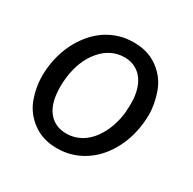

<svg xmlns="http://www.w3.org/2000/svg" viewBox="-127 -668 812 808"><g transform="rotate(30 279.0 -264.0)"><path d="M308.6 -538.1C306.2 -538.1 303.7 -538.1 301.3 -538.1C257.3 -538.1 216.3 -526.4 178.2 -503.4C140.6 -480 109.4 -446.3 84.5 -402.8C59.6 -359.4 44.9 -310.1 40 -255.4C39.1 -244.6 38.6 -233.9 38.6 -223.1C38.6 -187 44.9 -151.4 58.1 -115.2C71.3 -79.6 93.8 -49.8 125.5 -26.4C157.2 -2.9 194.8 9.3 238.8 9.8C241.2 9.8 243.7 9.8 246.1 9.8C289.6 9.8 330.1 -1.5 367.7 -23.9C405.3 -46.4 436.5 -78.6 460.9 -120.1C485.4 -161.6 500.5 -208 506.8 -259.3L507.8 -270C508.8 -281.7 509.8 -293.5 509.8 -305.2C509.8 -340.3 502.9 -376.5 489.7 -412.6C476.6 -448.7 454.1 -478.5 422.4 -502C390.6 -525.4 353 -537.6 308.6 -538.1ZM129.9 -266.1C137.2 -325.7 156.7 -373.5 188.5 -410.2C219.7 -446.3 257.8 -464.4 301.8 -464.4C302.7 -464.4 304.2 -464.4 305.2 -464.4C371.1 -461.9 412.1 -413.6 419.9 -335C420.4 -327.1 420.9 -318.4 420.9 -309.1C420.9 -294.4 419.9 -277.8 418.5 -259.3C413.6 -221.2 402.8 -186.5 385.7 -155.3C352.1 -92.8 301.8 -63.5 247.6 -63.5C245.6 -63.5 244.1 -63.5 242.2 -63.5C176.3 -65.4 135.3 -114.3 128.9 -190.9C127.9 -202.1 127.4 -212.9 127.4 -223.6C127.4 -234.4 127.9 -244.6 128.9 -254.9Z"/></g></svg>

Font: Roboto
Style: Italic
Weight: 400
Italic angle: -12°
Designer: Google
Version: Version 2.137; 2017